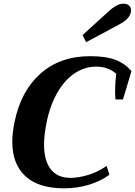

<svg xmlns="http://www.w3.org/2000/svg" viewBox="-20 -1016 736 1046"><path d="M430 -825 576 -958Q586 -968 608.5 -982Q631 -996 652 -996Q673 -996 683.5 -985.5Q694 -975 694 -960Q694 -953 693 -950Q689 -930 673.5 -914Q658 -898 628 -882L449 -786ZM47 -243Q47 -293 59 -350Q93 -519 200 -614.5Q307 -710 472 -710Q557 -710 610 -689.5Q663 -669 696 -628L650 -474H609Q607 -500 607 -519Q607 -566 613 -614Q570 -653 504 -653Q441 -653 386.5 -616.5Q332 -580 292.5 -511.5Q253 -443 234 -350Q220 -280 220 -229Q220 -141 256.5 -94Q293 -47 364 -47Q407 -47 459 -62.5Q511 -78 561 -112L576 -64Q529 -29 464.5 -9.5Q400 10 330 10Q190 10 118.5 -56Q47 -122 47 -243Z"/></svg>

Font: Trirong ExtraBold
Style: Italic
Weight: 800
Italic angle: -12°
Designer: Katatrad Team
Foundry: CadsonDemak
Version: Version 1.001